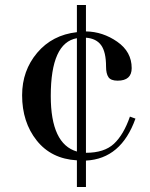

<svg xmlns="http://www.w3.org/2000/svg" viewBox="-20 -627 596 764"><path d="M286 117V11Q184 5 126 -68Q68 -141 68 -248Q68 -346 128 -417Q188 -488 286 -499V-607H322V-502Q389 -501 446.5 -461Q504 -421 504 -356Q504 -306 448 -306Q421 -306 411.5 -320Q402 -334 402 -362Q402 -420 382.5 -447Q363 -474 322 -477V-19Q395 -19 433.5 -55Q472 -91 497 -163L519 -155Q462 5 322 12V117ZM286 -24V-475Q182 -457 182 -245Q182 -54 286 -24Z"/></svg>

Font: Justus
Style: Roman
Weight: 500
Version: Version 001.001